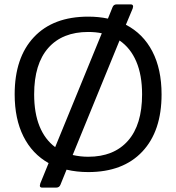

<svg xmlns="http://www.w3.org/2000/svg" viewBox="-20 -771 805 877"><path d="M718 -340Q718 -172 630 -78.5Q542 15 383 15Q331 15 284 4L256 73Q251 86 236 86H173Q162 86 162 77Q162 75 164 67L202 -26Q127 -68 87 -148Q47 -228 47 -340Q47 -508 135 -601.5Q223 -695 383 -695Q431 -695 473 -686L494 -738Q499 -751 513 -751H577Q588 -751 588 -741L586 -732L555 -658Q634 -617 676 -536Q718 -455 718 -340ZM232 -99 445 -619Q417 -625 383 -625Q265 -625 200.5 -552Q136 -479 136 -340Q136 -255 160.5 -194.5Q185 -134 232 -99ZM629 -340Q629 -428 602.5 -490Q576 -552 526 -586L312 -63Q347 -55 383 -55Q500 -55 564.5 -128Q629 -201 629 -340Z"/></svg>

Font: Mitr Light
Style: Regular
Weight: 300
Designer: Thanarat Vachiruckul
Foundry: Cadson Demak
Version: Version 1.002